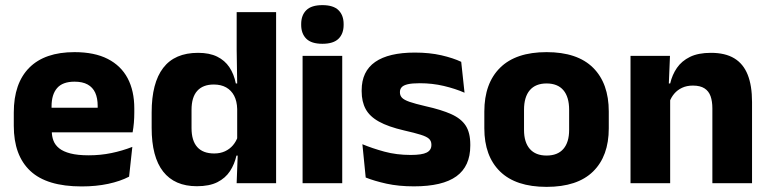

<svg xmlns="http://www.w3.org/2000/svg" viewBox="-20 -707 2969 741"><path d="M295 12.5Q160.9 12.5 97.1 -47.2Q33.2 -107 33.2 -221.4V-272.5Q33.2 -385.7 93.1 -445.8Q152.9 -505.8 267.7 -505.8Q344.5 -505.8 395.6 -479.7Q446.8 -453.6 472.6 -405.1Q498.3 -356.5 498.3 -288.5V-272.1Q498.3 -253 496.7 -233.3Q495 -213.5 491.8 -196.4H354.1Q355.8 -225.6 356.4 -251.4Q357 -277.2 357 -297.9Q357 -328.3 347.5 -349.2Q337.9 -370 318.2 -380.9Q298.5 -391.8 267.7 -391.8Q221.7 -391.8 200.4 -367.1Q179 -342.4 179 -296.9V-252L179.9 -235.3V-200.5Q179.9 -181.3 186.2 -164.4Q192.5 -147.5 208.3 -134.7Q224.2 -121.9 251.9 -114.8Q279.7 -107.6 322.6 -107.6Q367.9 -107.6 410 -116.3Q452.1 -125 490.7 -140.1L478.2 -25.2Q444.2 -7.5 397.6 2.5Q351.1 12.5 295 12.5ZM114.2 -196.4V-291.2H461V-196.4Z M739.8 11.7Q654 11.7 609.6 -44.9Q565.3 -101.4 565.3 -213.2V-273.3Q565.3 -386.8 609.8 -444.9Q654.3 -503.1 744.5 -503.1Q788.3 -503.1 818 -488.5Q847.7 -473.9 865.3 -447.5Q883 -421.1 890.1 -385H931.7L895.4 -286.2Q894.6 -316.4 883.7 -337.4Q872.7 -358.4 852.9 -369.6Q833.1 -380.8 805 -380.8Q763.2 -380.8 741.2 -356.3Q719.2 -331.8 719.2 -283.1V-212.6Q719.2 -164.1 741.3 -139.4Q763.3 -114.7 806.8 -114.7Q830.1 -114.7 848.4 -123.2Q866.6 -131.7 879.2 -146.5Q891.8 -161.4 898 -180.3L935.3 -106.4H892.5Q885.2 -73.5 867.7 -46.6Q850.1 -19.7 819.2 -4Q788.2 11.7 739.8 11.7ZM893.3 0 898 -124.3 895.4 -150.7V-349.5L895.6 -371L893.4 -513.7V-660.3H1045.6V0Z M1147.8 0V-491.4H1300.8V0ZM1224.3 -538Q1181.7 -538 1162.1 -557.6Q1142.4 -577.3 1142.4 -610.9V-614.3Q1142.4 -648 1162.1 -667.6Q1181.7 -687.2 1224.3 -687.2Q1266.6 -687.2 1286.4 -667.6Q1306.2 -648 1306.2 -614.3V-610.9Q1306.2 -576.8 1286.4 -557.4Q1266.6 -538 1224.3 -538Z M1577.4 12.2Q1518.8 12.2 1471.8 1.9Q1424.9 -8.5 1391.4 -21.9L1378.6 -150.4Q1417 -134.4 1463.7 -121.7Q1510.5 -109 1565 -109Q1608.7 -109 1626.8 -118.3Q1644.9 -127.6 1644.9 -147.1V-149Q1644.9 -162.7 1635.8 -171.3Q1626.7 -179.8 1603.7 -187Q1580.8 -194.2 1539.8 -203.5Q1478.3 -217.8 1442.5 -237.7Q1406.6 -257.6 1391.2 -286.2Q1375.8 -314.8 1375.8 -354.5V-358.6Q1375.8 -431.6 1427.9 -467.9Q1480 -504.1 1581 -504.1Q1638 -504.1 1683.6 -493.6Q1729.2 -483 1760 -468.4L1772.8 -349.2Q1737.2 -364.8 1692.9 -375.3Q1648.6 -385.8 1600.1 -385.8Q1570.5 -385.8 1553.7 -381.9Q1536.9 -377.9 1530.2 -370.3Q1523.5 -362.8 1523.5 -352.1V-350.3Q1523.5 -338.4 1531.4 -329.9Q1539.3 -321.4 1560.7 -313.9Q1582.1 -306.5 1622.2 -297.2Q1683.8 -283.5 1721.9 -266.3Q1759.9 -249.2 1777.5 -221.9Q1795 -194.7 1795 -149.3V-144.9Q1795 -65.4 1741.5 -26.6Q1688 12.2 1577.4 12.2Z M2089.4 14.2Q1970.7 14.2 1909.9 -45.2Q1849.2 -104.6 1849.2 -211.9V-276.5Q1849.2 -385.4 1910.1 -445.6Q1971 -505.8 2089.4 -505.8Q2208.2 -505.8 2268.9 -445.6Q2329.5 -385.4 2329.5 -276.5V-211.9Q2329.5 -104.6 2269 -45.2Q2208.6 14.2 2089.4 14.2ZM2089.4 -106.7Q2132.2 -106.7 2154.3 -132.3Q2176.5 -157.9 2176.5 -205.5V-283.2Q2176.5 -332.8 2154.3 -358.9Q2132.2 -384.9 2089.4 -384.9Q2047 -384.9 2024.7 -358.9Q2002.4 -332.8 2002.4 -283.2V-205.5Q2002.4 -157.9 2024.7 -132.3Q2047 -106.7 2089.4 -106.7Z M2729.3 0V-288.8Q2729.3 -315.9 2722.4 -335.6Q2715.4 -355.4 2698.9 -366Q2682.4 -376.7 2654 -376.7Q2630.4 -376.7 2612.4 -368.2Q2594.4 -359.8 2582.3 -345.6Q2570.2 -331.4 2563.9 -313.5L2540.3 -385H2566.5Q2574.3 -418.5 2592.6 -445.1Q2610.9 -471.7 2642.8 -487.4Q2674.8 -503.1 2723.9 -503.1Q2778.9 -503.1 2813.9 -481.9Q2848.9 -460.7 2865.6 -418.7Q2882.4 -376.6 2882.4 -313.3V0ZM2413.4 0V-491.4H2565.7L2560.6 -368.6L2566.4 -354.2V0Z"/></svg>

Font: Anek Odia Medium
Style: Regular
Weight: 500
Designer: Yesha Goshar & Mahesh Sahu (Odia), Yesha Goshar (Latin)
Foundry: Ek Type
Version: Version 1.003